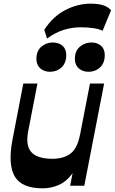

<svg xmlns="http://www.w3.org/2000/svg" viewBox="-20 -1007 622 1041"><path d="M211.3 14Q97.5 14 59.9 -50.4Q22.3 -114.7 47.3 -247.5L106.3 -554H183L132.7 -295Q122.7 -244 133.7 -210.9Q144.7 -177.7 177.4 -161.9Q210 -146 263.7 -146Q324.5 -146 362 -174Q399.5 -202 413.8 -276.5L412.5 -173.5Q399 -101 367.8 -60.3Q336.5 -19.5 295.6 -2.8Q254.8 14 211.3 14ZM360.3 0 467.8 -554H544.5L437 0ZM251.3 -617.8Q219.5 -617.8 198.4 -636.3Q177.3 -654.8 177.3 -688Q177.3 -730.5 203.9 -753.6Q230.5 -776.7 266.2 -776.7Q298.5 -776.7 318.9 -759Q339.2 -741.2 339.2 -708.5Q339.2 -665.3 313.6 -641.5Q288 -617.8 251.3 -617.8ZM460 -617.8Q428.2 -617.8 407.1 -636.3Q386 -654.8 386 -688Q386 -730.5 413 -753.6Q440 -776.7 475.7 -776.7Q507.2 -776.7 527.6 -759Q548 -741.2 548 -708.5Q548 -665.3 522.4 -641.5Q496.7 -617.8 460 -617.8ZM235 -798 220 -845.5Q267 -918 334.4 -952.6Q401.7 -987.2 471 -987.2Q512.7 -987.2 539.5 -978.5Q566.2 -969.7 582.2 -951.2L536.2 -840.3Q516.7 -850 485 -854.5Q453.3 -859 417.5 -859Q371 -859 325.4 -844.9Q279.7 -830.7 235 -798Z"/></svg>

Font: Savate ExtraLight
Style: Italic
Weight: 200
Italic angle: -11°
Designer: Max Esnée
Foundry: Plomb Type
Version: Version 2.000